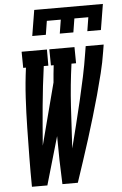

<svg xmlns="http://www.w3.org/2000/svg" viewBox="-62 -998 664 1042"><g transform="rotate(-5 269.5 -477.5)"><path d="M142 -815 165 -955H539L516 -815H442L454 -890H378L366 -815H292L304 -890H228L216 -815ZM69 0Q68 -80 69 -161Q70 -242 71.5 -322.5Q73 -403 77.5 -484.5Q82 -566 93 -647H78L77 -735H215V-647H190Q175 -539 165 -431.5Q155 -324 147 -217L235 -554Q237 -577 239 -600.5Q241 -624 244 -647H229L228 -735H365L366 -647H341Q325 -532 318 -417Q311 -302 305 -188Q321 -251 337 -315Q353 -379 368 -443Q383 -507 396.5 -570.5Q410 -634 420 -698L426 -735H524L518 -698Q509 -640 494.5 -581.5Q480 -523 464 -464.5Q448 -406 430.5 -348Q413 -290 395 -232Q377 -174 357.5 -116Q338 -58 319 0H235Q232 -65 230.5 -130.5Q229 -196 229 -262L153 0Z"/></g></svg>

Font: Iosevka Curly Slab Semibold
Style: Italic
Weight: 600
Italic angle: -9°
Monospace: yes
Designer: Belleve Invis
Foundry: Belleve Invis
Version: Version 22.1.2; ttfautohint (v1.8.4)